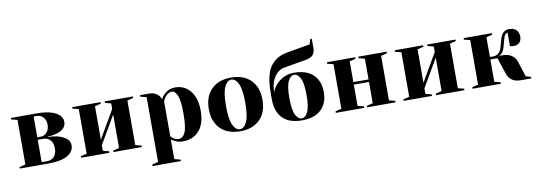

<svg xmlns="http://www.w3.org/2000/svg" viewBox="-67 -1208 5229 1867"><g transform="rotate(-10 2547.5 -275.0)"><path d="M40 -15 100 -30V-470L40 -485V-500H295Q382 -500 438.5 -482Q495 -464 520 -435.5Q545 -407 545 -375Q545 -335 519.5 -310Q494 -285 455 -274Q413 -261 365 -260V-255Q424 -254 470 -240Q516 -225 545.5 -200.5Q575 -176 575 -135Q575 -76 513.5 -38Q452 0 315 0H40ZM295 -270Q330 -270 355 -299Q380 -328 380 -375Q380 -419 355 -447Q330 -475 295 -475H260V-270ZM315 -25Q358 -25 384 -54Q410 -83 410 -135Q410 -187 384 -216Q358 -245 315 -245H260V-25Z M645 0V-15L705 -30V-470L645 -485V-500H925V-485L865 -470V-140L1025 -415V-470L965 -485V-500H1245V-485L1185 -470V-30L1245 -15V0H965V-15L1025 -30V-360L865 -85V-30L925 -15V0Z M1315 185 1375 170V-470L1315 -485V-500H1405Q1464 -500 1498 -462Q1511 -447 1520 -425Q1533 -451 1553 -470Q1598 -515 1665 -515Q1724 -515 1770 -484.5Q1816 -454 1843 -394.5Q1870 -335 1870 -250Q1870 -122 1810.5 -53.5Q1751 15 1650 15Q1602 15 1566 -5Q1551 -12 1535 -25V170L1595 185V200H1315ZM1700 -250Q1700 -379 1678.5 -429.5Q1657 -480 1625 -480Q1587 -480 1557 -440Q1544 -423 1535 -400V-55Q1549 -41 1557 -35Q1584 -15 1610 -15Q1653 -15 1676.5 -65Q1700 -115 1700 -250Z M1950 -250Q1950 -374 2020.5 -444.5Q2091 -515 2215 -515Q2339 -515 2409.5 -444.5Q2480 -374 2480 -250Q2480 -126 2409.5 -55.5Q2339 15 2215 15Q2091 15 2020.5 -55.5Q1950 -126 1950 -250ZM2310 -250Q2310 -383 2282.5 -439Q2255 -495 2215 -495Q2175 -495 2147.5 -439Q2120 -383 2120 -250Q2120 -117 2147.5 -61Q2175 -5 2215 -5Q2255 -5 2282.5 -61Q2310 -117 2310 -250Z M2570 -240V-300Q2570 -478 2627.5 -559.5Q2685 -641 2795 -660L3025 -700L3040 -750H3055V-660Q3055 -616 3034 -592Q3013 -568 2970 -560L2740 -520Q2706 -514 2675 -487.5Q2644 -461 2624.5 -413.5Q2605 -366 2605 -300Q2615 -336 2645.5 -372Q2676 -408 2722.5 -431.5Q2769 -455 2825 -455Q2949 -455 3014.5 -392.5Q3080 -330 3080 -220Q3080 -110 3014.5 -47.5Q2949 15 2825 15Q2700 15 2635 -50Q2570 -115 2570 -240ZM2910 -220Q2910 -337 2885.5 -386Q2861 -435 2825 -435Q2789 -435 2764.5 -386Q2740 -337 2740 -220Q2740 -103 2764.5 -54Q2789 -5 2825 -5Q2861 -5 2885.5 -54Q2910 -103 2910 -220Z M3160 0V-15L3220 -30V-470L3160 -485V-500H3440V-485L3380 -470V-265H3530V-470L3470 -485V-500H3750V-485L3690 -470V-30L3750 -15V0H3470V-15L3530 -30V-240H3380V-30L3440 -15V0Z M3830 0V-15L3890 -30V-470L3830 -485V-500H4110V-485L4050 -470V-140L4210 -415V-470L4150 -485V-500H4430V-485L4370 -470V-30L4430 -15V0H4150V-15L4210 -30V-360L4050 -85V-30L4110 -15V0Z M4510 -15 4570 -30V-470L4510 -485V-500H4790V-485L4730 -470V-275H4765Q4794 -275 4815 -293.5Q4836 -312 4845 -340L4870 -430Q4894 -510 4960 -510Q5005 -510 5030 -486Q5055 -462 5055 -420Q5055 -382 5034.5 -361Q5014 -340 4980 -340Q4966 -340 4952 -342L4940 -345V-480Q4910 -472 4900 -430L4875 -340Q4865 -305 4842 -284Q4834 -276 4820 -270H4850Q4909 -270 4942.5 -246.5Q4976 -223 4990 -185L5040 -30L5090 -15V0H4985Q4932 0 4899.5 -24Q4867 -48 4855 -85L4800 -250H4730V-30L4790 -15V0H4510Z"/></g></svg>

Font: Yeseva One
Style: Regular
Weight: 400
Designer: Jovanny Lemonad
Foundry: Jovanny Lemonad
Version: Version 2.000